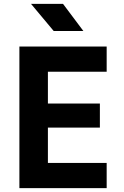

<svg xmlns="http://www.w3.org/2000/svg" viewBox="-20 -970 640 990"><path d="M410 -810 305 -950H140L257 -810ZM530 0V-130H227V-312H495V-436H227V-600H530V-730H80V0Z"/></svg>

Font: Tekne LDO ExtraBold
Style: Regular
Weight: 800
Monospace: yes
Designer: Alessio Laiso, Mario Rullo, Paolo Rosset
Foundry: Alessio Laiso
Version: Version 1.000;hotconv 1.0.109;makeotfexe 2.5.65596